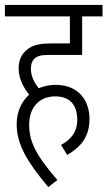

<svg xmlns="http://www.w3.org/2000/svg" viewBox="-20 -642 438 783"><path d="M229 -51 254 -10C308 -42 345 -82 345 -157C345 -227 305 -296 206 -296C182 -296 159 -291 138 -282C121 -303 106 -330 106 -361C106 -378 110 -392 119 -401C130 -413 146 -418 179 -418H315V-575H398V-622H0V-575H265V-465H190C129 -465 103 -453 83 -433C65 -416 56 -392 56 -363C56 -319 78 -282 99 -256C68 -228 48 -187 48 -135C48 -50 95 23 177 121L214 92C123 -13 99 -67 99 -134C99 -202 139 -249 205 -249C269 -249 295 -210 295 -153C295 -101 266 -71 229 -51Z"/></svg>

Font: Noto Sans Devanagari UI ExtraCondensed Light
Style: Regular
Weight: 300
Width: 2
Designer: Jelle Bosma - Monotype Design Team
Foundry: Monotype Imaging Inc.
Version: Version 2.004